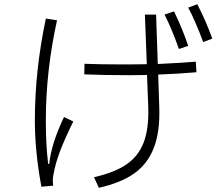

<svg xmlns="http://www.w3.org/2000/svg" viewBox="-20 -864 1040 909"><path d="M914 -844Q956 -763 985 -681L942 -665Q903 -769 871 -828ZM827 -632Q795 -724 759 -795L804 -810Q847 -720 871 -647ZM910 -522Q817 -514 729 -511L734 -356Q738 -241 708.5 -164.5Q679 -88 615.5 -43Q552 2 448 25L425 -25Q522 -47 578.5 -85.5Q635 -124 660 -189Q685 -254 682 -356L676 -509L596 -508Q468 -508 379 -512L380 -562Q460 -559 553 -559H592Q647 -559 675 -560L666 -795H719L727 -561Q853 -567 907 -572ZM213 -88Q223 -184 283 -310L327 -289Q284 -201 263 -145Q242 -89 233 -37Q230 -24 230 -9Q230 1 232 15L176 20Q145 -147 145 -294Q145 -529 197 -776L250 -768Q197 -528 197 -293Q197 -177 208 -88Z"/></svg>

Font: IBM Plex Sans JP Light
Style: Regular
Weight: 300
Designer: Mike Abbink; Paul van der Laan; Pieter van Rosmalen; Wujin Sim; Yejin Wi; Jinhee Kim; Boomi Park; Yona Kim; Kichan Ma
Foundry: Sandoll Inc.
Version: Version 1.002